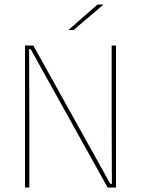

<svg xmlns="http://www.w3.org/2000/svg" viewBox="-20 -844 634 864"><path d="M130 -639 476.5 -16.5H483.5L482.5 -305.5V-639H502V0H464.5L118 -623H111L112 -313V0H92.5V-639ZM418.5 -823.5H444.5V-822.5L311 -709H288.5V-709.5Z"/></svg>

Font: Anek Latin Medium Thin
Style: Regular
Weight: 250
Version: Version 1.003